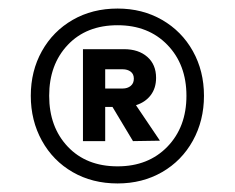

<svg xmlns="http://www.w3.org/2000/svg" viewBox="-20 -726 549 449"><path d="M255 -706Q313 -706 359 -679.5Q405 -653 431 -606.5Q457 -560 457 -502Q457 -444 431 -397Q405 -350 359 -323.5Q313 -297 255 -297Q196 -297 150 -323.5Q104 -350 78 -397Q52 -444 52 -502Q52 -560 78 -606.5Q104 -653 150 -679.5Q196 -706 255 -706ZM255 -337Q327 -337 371.5 -383Q416 -429 416 -502Q416 -575 371.5 -621Q327 -667 255 -667Q182 -667 138.5 -621Q95 -575 95 -502Q95 -429 138.5 -383Q182 -337 255 -337ZM345 -544Q345 -520 332.5 -503.5Q320 -487 298 -480L354 -397L291 -396L243 -476H226V-396H174V-611H270Q304 -611 324.5 -593Q345 -575 345 -544ZM226 -519H267Q278 -519 285.5 -525Q293 -531 293 -542Q293 -553 285.5 -558.5Q278 -564 267 -564H226Z"/></svg>

Font: Fz Poppins
Style: Regular
Weight: 400
Designer: Ninad Kale (Devanagari), Jonny Pinhorn (Latin)
Foundry: Indian Type Foundry
Version: Vit hóa bi Vntype.Com & FontZin.Com